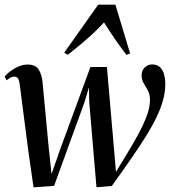

<svg xmlns="http://www.w3.org/2000/svg" viewBox="-25 -797 734 827"><path d="M119.5 10 97 -146.5 60.5 -429Q58 -451 52.5 -459Q47 -467 37 -467Q28 -467 19.8 -462.5Q11.5 -458 3.5 -451L-5 -467.5Q5.5 -480 21.2 -491.5Q37 -503 56 -511Q75 -519 94 -519Q127.5 -519 141.2 -498Q155 -477 158.5 -440.5L184 -169.5L197 -47.5L235.5 -157.5L364.5 -508.5H435.5L465.5 -161.5L474.5 -56.5L521 -133Q552.5 -184.5 572 -221.2Q591.5 -258 602.2 -284.8Q613 -311.5 617 -330.8Q621 -350 621 -366Q621 -390.5 612 -407Q603 -423.5 594 -438.5Q585 -453.5 585 -472.5Q585 -494 598.8 -506.8Q612.5 -519.5 630 -519.5Q651 -519.5 663.5 -508Q676 -496.5 681.5 -477.2Q687 -458 687 -435Q687 -401.5 677.5 -366.5Q668 -331.5 649.5 -292.8Q631 -254 603 -209.2Q575 -164.5 538.5 -111.8Q502 -59 456.5 4L390.5 9.5L359.5 -356L358 -420.5L338.5 -355.5L208 3.5ZM267 -561 251.5 -570 398 -777H472L535.5 -566.5L519.5 -561Q496 -591 472.8 -624.8Q449.5 -658.5 423 -700.5Q391 -665.5 353.5 -632.5Q316 -599.5 267 -561Z"/></svg>

Font: Merriweather 144pt
Style: Italic
Weight: 400
Italic angle: -7.8°
Version: Version 2.101